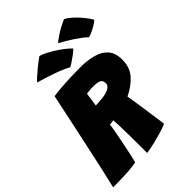

<svg xmlns="http://www.w3.org/2000/svg" viewBox="-298 -1070 1203 1203"><g transform="rotate(-45 303.5 -469.0)"><path d="M-25.5 12Q-11 -48 6.5 -127.2Q24 -206.5 43.2 -295.5Q62.5 -384.5 81.8 -475.8Q101 -567 119 -651.5Q151.5 -656 192.8 -659.2Q234 -662.5 277.2 -664Q320.5 -665.5 358 -665.5Q422 -665.5 472.5 -652Q523 -638.5 552 -605.5Q581 -572.5 581 -513Q581 -445 542 -400.8Q503 -356.5 440 -326.5Q443 -311 447.8 -281Q452.5 -251 457.8 -214.8Q463 -178.5 468 -143Q473 -107.5 476.8 -81Q480.5 -54.5 481.5 -44.5Q455 -32.5 422.2 -22.8Q389.5 -13 358.8 -5.5Q328 2 305.8 6Q283.5 10 277.5 10.5Q277.5 -17.5 277.2 -61.2Q277 -105 276.5 -151.2Q276 -197.5 274.8 -234Q273.5 -270.5 272 -284.5Q265 -283.5 260 -282.5Q255 -281.5 250.2 -281.2Q245.5 -281 238.5 -280.5Q237 -266.5 232.5 -240.2Q228 -214 221.5 -181Q215 -148 208 -113.8Q201 -79.5 194.5 -49.8Q188 -20 182.5 -1Q156.5 4.5 120.5 7.2Q84.5 10 46.2 11Q8 12 -25.5 12ZM260 -427.5Q280 -427.5 317 -431Q337.5 -433 357.2 -438.5Q377 -444 390.2 -454.5Q403.5 -465 403.5 -482Q403.5 -506 387.2 -514.8Q371 -523.5 332 -523.5Q324 -523.5 315.5 -523Q307 -522.5 299 -521.8Q291 -521 284.5 -520.2Q278 -519.5 273.5 -519Q272.5 -510.5 271 -501Q269.5 -491.5 268.2 -481.5Q267 -471.5 265.5 -461.8Q264 -452 262.5 -443.2Q261 -434.5 260 -427.5ZM228.5 -896Q240 -894.5 263 -883.8Q286 -873 313.8 -856.2Q341.5 -839.5 368 -819.5Q394.5 -799.5 413 -780Q403.5 -769.5 383 -754Q362.5 -738.5 343 -725.8Q323.5 -713 316 -710Q300.5 -719.5 274.2 -730.8Q248 -742 216.8 -753Q185.5 -764 155.2 -773.5Q125 -783 102 -789Q106.5 -795.5 125.2 -812.8Q144 -830 171.5 -852.5Q199 -875 228.5 -896ZM501.5 -950.5Q512 -947 528.8 -934Q545.5 -921 564.8 -902Q584 -883 602 -860.2Q620 -837.5 633.5 -814Q617.5 -799.5 596.5 -787.8Q575.5 -776 557.8 -768.5Q540 -761 532.5 -759.5Q520 -772.5 500.8 -787.2Q481.5 -802 458.8 -817Q436 -832 412.8 -845.8Q389.5 -859.5 369 -870.5Q377.5 -879 414.5 -904Q451.5 -929 501.5 -950.5Z"/></g></svg>

Font: Grandstander Thin Black
Style: Italic
Weight: 900
Italic angle: -15°
Version: Version 1.200